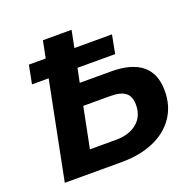

<svg xmlns="http://www.w3.org/2000/svg" viewBox="-130 -874 1015 1007"><g transform="rotate(-20 377.5 -371.0)"><path d="M64 0 172 -544H79L99 -647H193L212 -742H372L353 -647H563L543 -544H333L317 -466H490Q722 -466 722 -275Q722 -191 680 -129Q638 -67 561 -33.5Q484 0 380 0ZM248 -120H394Q467 -120 511 -156.5Q555 -193 555 -257Q555 -304 528.5 -325Q502 -346 444 -346H293Z"/></g></svg>

Font: Montserrat
Style: Bold Italic
Weight: 700
Italic angle: -11.3°
Designer: Julieta Ulanovsky
Foundry: Julieta Ulanovsky
Version: Version 9.000; ttfautohint (v1.8.4.7-5d5b)